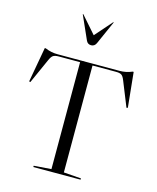

<svg xmlns="http://www.w3.org/2000/svg" viewBox="-138 -1056 940 1150"><g transform="rotate(15 332.5 -481.0)"><path d="M289 -679H157Q133 -679 122 -671.5Q111 -664 101 -641L32 -487L24 -489L63 -706H69Q106 -690 146 -690H531Q571 -690 608 -706H614L636 -489L628 -487L566 -641Q557 -664 546.5 -671.5Q536 -679 512 -679H366V-16L474 -8V0H181V-8L289 -16ZM422 -961 357 -815Q347 -794 326 -794Q304 -794 295 -815L230 -961L233 -962L326 -856L419 -962Z"/></g></svg>

Font: Libre Caslon Display
Style: Regular
Weight: 400
Designer: Pablo Impallari, Rodrigo Fuenzalida
Foundry: Pablo Impallari, Rodrigo Fuenzalida
Version: Version 1.002